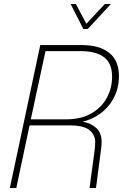

<svg xmlns="http://www.w3.org/2000/svg" viewBox="-20 -934 640 954"><path d="M29 0 180 -710H388Q474 -710 522.5 -671.5Q571 -633 571 -556Q571 -475 523.5 -413.5Q476 -352 391 -329Q433 -322 459 -297.5Q485 -273 485 -228Q485 -212 481 -184.5Q477 -157 475 -138L457 0H425L444 -141Q447 -161 450 -186.5Q453 -212 453 -228Q453 -264 424.5 -287.5Q396 -311 325 -311H127L61 0ZM133 -341H307Q384 -341 435 -371Q486 -401 511.5 -449.5Q537 -498 537 -553Q537 -619 497.5 -649.5Q458 -680 380 -680H206ZM531 -914 416 -790H394L331 -914H357L409 -816L501 -914Z"/></svg>

Font: Geist Mono Thin
Style: Italic
Weight: 100
Italic angle: -12°
Monospace: yes
Designer: Basement.studio, Andrés Briganti, Mateo Zaragoza
Foundry: Basement.studio, Vercel, Andrés Briganti, Guido Ferreyra, Mateo Zaragoza
Version: Version 1.500; ttfautohint (v1.8.4.7-5d5b)